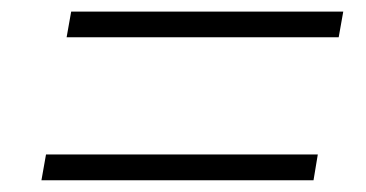

<svg xmlns="http://www.w3.org/2000/svg" viewBox="-20 -510 626 328"><path d="M93.8 -446.3H558.6L566.4 -490.2H101.6ZM50.8 -202.1H515.6L522.9 -246.1H58.6Z"/></svg>

Font: Cascadia Code PL ExtraLight
Style: Italic
Weight: 200
Italic angle: -10°
Monospace: yes
Designer: Aaron Bell
Foundry: Saja Typeworks
Version: Version 2404.023